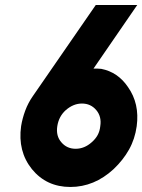

<svg xmlns="http://www.w3.org/2000/svg" viewBox="-20 -732 566 764"><path d="M306 -320Q341 -320 363 -294Q385 -268 379 -230Q377 -210 368.5 -194.5Q360 -179 345 -166Q316 -140 281 -140Q246 -140 224 -166Q202 -191 208 -230Q214 -269 242 -294Q272 -320 306 -320ZM361 -712 111 -350Q92 -323 80.5 -292Q69 -261 64 -230Q50 -130 107 -59Q165 12 260 12Q355 12 432 -59Q470 -95 493.5 -137Q517 -179 524 -230Q536 -320 489 -386Q449 -445 383 -458Q376 -459 368 -459Q360 -459 352 -459L526 -712Z"/></svg>

Font: Unageo
Style: ExtraBold-Italic
Weight: 800
Designer: Richard Sepsi
Foundry: Richard Sepsi
Version: Version 2.000